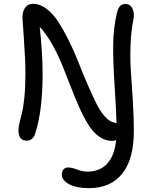

<svg xmlns="http://www.w3.org/2000/svg" viewBox="-20 -730 809 1010"><path d="M448.2 259.8Q382.3 259.8 343.8 239Q305.2 218.3 305.2 188Q305.2 170.4 314.5 160.6Q323.7 150.9 338.9 150.9Q356 150.9 386 161.9Q416 172.9 439 172.9Q504.9 172.9 543.7 131.1Q582.5 89.4 590.8 6.8Q582 11.2 569.8 11.2Q532.2 11.2 500 -12.5Q467.8 -36.1 442.9 -76.9Q418 -117.7 395.5 -168.5Q373 -219.2 350.6 -278.1Q328.1 -336.9 305.7 -391.6Q283.2 -446.3 252.7 -499.8Q222.2 -553.2 189 -588.9Q204.1 -450.2 204.1 -341.8Q204.1 -148.4 166 -30.8Q161.6 -12.2 149.7 -1.2Q137.7 9.8 120.1 9.8Q77.1 9.8 77.1 -43.9Q77.1 -60.1 82.8 -85Q88.4 -109.9 95.5 -136.2Q102.5 -162.6 108.2 -217.5Q113.8 -272.5 113.8 -341.8Q113.8 -409.7 106 -520.8Q98.1 -631.8 98.1 -638.2Q98.1 -669.4 112.3 -689.7Q126.5 -710 152.8 -710Q189.9 -710 224.6 -683.8Q259.3 -657.7 286.9 -614.7Q314.5 -571.8 342 -516.6Q369.6 -461.4 392.1 -403.8Q414.6 -346.2 438.7 -290.3Q462.9 -234.4 484.6 -189.9Q506.3 -145.5 532 -116.7Q557.6 -87.9 583 -85Q590.8 -82.5 592.8 -81.1Q591.8 -145.5 583 -276.6Q574.2 -407.7 575.4 -495.4Q576.7 -583 594.2 -658.2Q600.1 -685.1 610.6 -697Q621.1 -709 639.2 -709Q665.5 -709 677 -684.3Q688.5 -659.7 682.1 -628.9Q668.9 -563 666.5 -487.1Q664.1 -411.1 668.7 -350.6Q673.3 -290 678.7 -200.4Q684.1 -110.8 684.1 -41Q684.1 108.4 622.6 184.1Q561 259.8 448.2 259.8Z"/></svg>

Font: Shantell Sans Irregular
Style: Regular
Weight: 400
Designer: Stephen Nixon, Anya Danilova, Shantell Martin
Foundry: Arrow Type
Version: Version 1.006;[9816181b4]